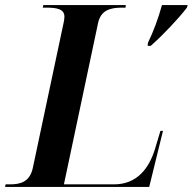

<svg xmlns="http://www.w3.org/2000/svg" viewBox="-44 -734 757 754"><path d="M537 -566 536 -554H548C594 -594 659 -663 690 -704L693 -714H592C578 -663 559 -611 537 -566ZM-24 0H542L596 -220H586L564 -147C541 -73 494 -10 404 -10H207L341 -643C352 -696 392 -704 436 -704H449L450 -714H126L124 -704H137C179 -704 209 -699 209 -668C209 -660 207 -647 204 -636L85 -75C73 -18 34 -10 -5 -10H-22Z"/></svg>

Font: Noto Serif Display SemiBold
Style: Italic
Weight: 600
Italic angle: -12°
Designer: Monotype Design Team
Foundry: Monotype Imaging Inc.
Version: Version 2.009